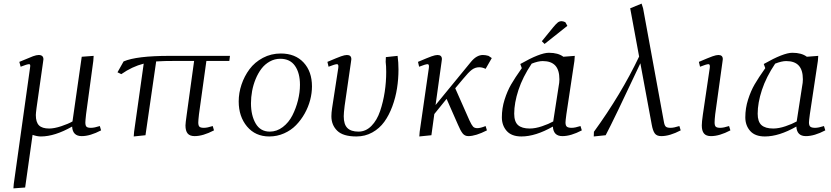

<svg xmlns="http://www.w3.org/2000/svg" viewBox="-20 -748 4598 1062"><path d="M54.2 293.9 56.2 269 146 -372.1Q147.9 -383.3 147 -388.2Q146 -393.1 141.1 -393.1Q129.9 -393.1 94.2 -378.9L86.9 -405.8Q143.1 -429.7 162.4 -436.8Q181.6 -443.8 193.8 -443.8Q220.2 -443.8 220.2 -419.9Q220.2 -418.9 217.8 -401.9L182.1 -150.9Q178.2 -120.6 178.2 -111.8Q178.2 -71.8 195.8 -54.4Q213.4 -37.1 252 -37.1Q280.3 -37.1 319.1 -50Q357.9 -63 380.9 -76.2L432.1 -434.1L498 -439L496.1 -411.1L456.1 -116.2Q452.1 -80.6 452.1 -70.8Q452.1 -53.2 458.5 -47.1Q464.8 -41 482.9 -41Q502 -41 532.2 -50.8L539.1 -26.9Q478.5 4.9 432.1 4.9Q381.8 4.9 378.9 -47.9Q282.7 6.8 206.1 6.8Q185.5 6.8 160.2 -2L119.1 289.1Z M629.9 -348.1 663.6 -408.2Q734.9 -439 918.9 -439H1252L1248.5 -411.1H1121.6L1080.6 -116.2Q1076.7 -81.5 1076.7 -70.8Q1076.7 -53.2 1083.3 -47.1Q1089.8 -41 1107.9 -41Q1126.5 -41 1156.7 -50.8L1163.6 -26.9Q1103 4.9 1056.6 4.9Q1029.8 4.9 1017.8 -9.8Q1005.9 -24.4 1005.9 -54.2Q1005.9 -65.9 1012.7 -113.8L1053.7 -411.1H964.8Q880.9 -411.1 843.8 -408.2L784.7 0L719.7 6.8L721.7 -19L774.9 -396Q710.9 -379.9 650.9 -337.9Z M1300.3 -187Q1300.3 -233.9 1315.9 -280.3Q1331.5 -326.7 1360.1 -365.2Q1388.7 -403.8 1434.1 -428Q1479.5 -452.1 1533.2 -452.1Q1612.8 -452.1 1659.2 -402.3Q1705.6 -352.5 1705.6 -270Q1705.6 -233.4 1695.6 -194.8Q1685.5 -156.2 1665.3 -120.1Q1645 -84 1617.4 -55.7Q1589.8 -27.3 1551.3 -10.3Q1512.7 6.8 1469.2 6.8Q1392.6 6.8 1346.4 -48.3Q1300.3 -103.5 1300.3 -187ZM1368.2 -176.8Q1368.2 -109.4 1394.3 -64.7Q1420.4 -20 1472.2 -20Q1511.2 -20 1544.2 -45.2Q1577.1 -70.3 1597.2 -109.6Q1617.2 -148.9 1628.2 -193.1Q1639.2 -237.3 1639.2 -278.8Q1639.2 -344.2 1611.8 -383.5Q1584.5 -422.9 1530.3 -422.9Q1499 -422.9 1471.9 -407.7Q1444.8 -392.6 1426 -367.7Q1407.2 -342.8 1394 -310.8Q1380.9 -278.8 1374.5 -244.6Q1368.2 -210.4 1368.2 -176.8Z M1791 -405.8Q1845.7 -429.2 1866.2 -436.5Q1886.7 -443.8 1898.9 -443.8Q1923.3 -443.8 1923.3 -420.9Q1923.3 -419.4 1922.9 -416.7Q1922.4 -414.1 1921.9 -409.4Q1921.4 -404.8 1920.9 -401.9L1886.2 -162.1Q1881.3 -122.1 1881.3 -105Q1881.3 -60.1 1901.4 -40Q1921.4 -20 1962.9 -20Q2003.4 -20 2034.4 -51.5Q2065.4 -83 2082.5 -133.8Q2099.6 -184.6 2107.9 -239.5Q2116.2 -294.4 2116.2 -350.1Q2116.2 -383.8 2113.3 -405.8L2114.3 -432.1L2179.2 -439Q2184.1 -402.8 2184.1 -363.8Q2184.1 -310.5 2176 -259.3Q2168 -208 2149.9 -159.2Q2131.8 -110.4 2105.5 -74Q2079.1 -37.6 2039.3 -15.4Q1999.5 6.8 1951.2 6.8Q1877.9 6.8 1845.5 -24.7Q1813 -56.2 1813 -105Q1813 -124.5 1816.9 -149.9L1851.1 -372.1Q1854 -393.1 1844.2 -393.1Q1833 -393.1 1797.4 -378.9Z M2292 -405.8Q2346.7 -429.2 2367.2 -436.5Q2387.7 -443.8 2399.9 -443.8Q2424.3 -443.8 2424.3 -420.9Q2424.3 -419.4 2423.8 -416.7Q2423.3 -414.1 2422.9 -409.4Q2422.4 -404.8 2421.9 -401.9L2389.2 -167L2585 -405.8Q2616.2 -443.8 2650.9 -443.8Q2666 -443.8 2682.1 -439L2700.2 -426.8L2666 -367.2Q2647.9 -376 2630.9 -376Q2608.4 -376 2589.8 -362.1Q2571.3 -348.1 2541 -311L2498 -259.8L2576.2 -83Q2588.4 -56.6 2596.4 -47.9Q2604.5 -39.1 2620.1 -39.1Q2637.7 -39.1 2666 -50.8L2673.3 -26.9Q2611.3 4.9 2570.3 4.9Q2550.8 4.9 2538.8 -10.3Q2526.9 -25.4 2513.2 -58.1L2450.2 -201.2L2382.3 -117.2L2366.2 0L2299.3 6.8L2301.3 -19L2352.1 -372.1Q2355 -393.1 2345.2 -393.1Q2334 -393.1 2298.3 -378.9Z M2755.9 -99.1Q2755.9 -149.4 2771 -197Q2786.1 -244.6 2806.9 -280.5Q2827.6 -316.4 2866.2 -371.1L2857.9 -394Q2966.8 -456.1 3016.1 -456.1Q3066.9 -456.1 3096.2 -434.1L3159.2 -439L3157.2 -411.1L3112.8 -116.2Q3107.9 -79.6 3107.9 -70.8Q3107.9 -53.2 3115.7 -47.1Q3123.5 -41 3142.1 -41Q3160.6 -41 3190.9 -50.8L3198.2 -26.9Q3137.7 4.9 3090.8 4.9Q3041 4.9 3038.1 -47.9Q2941.9 6.8 2864.3 6.8Q2809.6 6.8 2782.7 -23.7Q2755.9 -54.2 2755.9 -99.1ZM2824.2 -119.1Q2824.2 -74.7 2845.5 -55.9Q2866.7 -37.1 2910.2 -37.1Q2940.9 -37.1 2977.8 -49.6Q3014.6 -62 3040 -76.2L3069.8 -269Q3074.2 -291 3074.2 -309.1Q3074.2 -360.8 3051.3 -385.5Q3028.3 -410.2 2981.9 -410.2Q2957 -410.2 2920.9 -396Q2871.1 -321.8 2847.7 -250.2Q2824.2 -178.7 2824.2 -119.1ZM2977.1 -520 3040 -597.2Q3056.2 -616.7 3065.4 -623.8Q3074.7 -630.9 3086.9 -630.9Q3091.3 -630.9 3096.4 -629.2Q3101.6 -627.4 3105 -626L3107.9 -624L3118.2 -605L2992.2 -504.9Z M3264.2 6.8 3265.1 -19Q3416 -227.1 3515.1 -435.1L3465.8 -702.1L3528.8 -728L3537.1 -702.1L3652.8 -70.8Q3656.2 -52.7 3663.6 -46.9Q3670.9 -41 3689 -41Q3707.5 -41 3737.8 -50.8L3745.1 -26.9Q3684.6 4.9 3637.7 4.9Q3612.3 4.9 3601.6 -10.3Q3590.8 -25.4 3585 -58.1L3522 -397.9Q3373.5 -81.5 3330.1 0Z M3845.7 -405.8Q3900.4 -429.2 3920.9 -436.5Q3941.4 -443.8 3953.6 -443.8Q3978 -443.8 3978 -420.9Q3978 -419.4 3977.5 -416.7Q3977.1 -414.1 3976.6 -409.4Q3976.1 -404.8 3975.6 -401.9L3936 -116.2Q3932.6 -85.9 3932.6 -70.8Q3932.6 -53.2 3939.2 -47.1Q3945.8 -41 3963.9 -41Q3982.4 -41 4012.7 -50.8L4020 -26.9Q3959.5 4.9 3912.6 4.9Q3885.7 4.9 3873.8 -9.8Q3861.8 -24.4 3861.8 -54.2Q3861.8 -72.8 3867.7 -113.8L3905.8 -372.1Q3908.7 -393.1 3898.9 -393.1Q3887.7 -393.1 3852.1 -378.9Z M4102.5 -99.1Q4102.5 -149.4 4117.7 -197Q4132.8 -244.6 4153.6 -280.5Q4174.3 -316.4 4212.9 -371.1L4204.6 -394Q4313.5 -456.1 4362.8 -456.1Q4413.6 -456.1 4442.9 -434.1L4505.9 -439L4503.9 -411.1L4459.5 -116.2Q4454.6 -79.6 4454.6 -70.8Q4454.6 -53.2 4462.4 -47.1Q4470.2 -41 4488.8 -41Q4507.3 -41 4537.6 -50.8L4544.9 -26.9Q4484.4 4.9 4437.5 4.9Q4387.7 4.9 4384.8 -47.9Q4288.6 6.8 4210.9 6.8Q4156.2 6.8 4129.4 -23.7Q4102.5 -54.2 4102.5 -99.1ZM4170.9 -119.1Q4170.9 -74.7 4192.1 -55.9Q4213.4 -37.1 4256.8 -37.1Q4287.6 -37.1 4324.5 -49.6Q4361.3 -62 4386.7 -76.2L4416.5 -269Q4420.9 -291 4420.9 -309.1Q4420.9 -360.8 4397.9 -385.5Q4375 -410.2 4328.6 -410.2Q4303.7 -410.2 4267.6 -396Q4217.8 -321.8 4194.3 -250.2Q4170.9 -178.7 4170.9 -119.1Z"/></svg>

Font: Dehuti
Style: Italic
Weight: 400
Version: Version 1.2